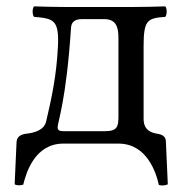

<svg xmlns="http://www.w3.org/2000/svg" viewBox="-20 -451 578 603"><path d="M161 -51C161 -68 188 -134.3 203 -363C204 -378.3 210.7 -391 238 -391H307C347 -391 352 -363 352 -329V-88C352 -55 350 -39 310 -39H181C170 -39 161 -40 161 -51ZM189 -429C156 -429 117 -430 87 -431C81 -425 81 -404 87 -398C148 -393 165.9 -388.9 162 -306C157.7 -213.7 141.6 -140.4 125 -70C119 -43 90 -34 62 -31C47 -29 33 -23 32 -5L26 128C33.4 131.4 41.2 132.2 53 129C62 92 89 0 179 0H352C441 0 470 90 479 130C487.7 132.3 497.4 132.2 507 128L501 -6C501 -20 493 -28 474 -31C456 -34 431 -41 431 -78V-307C431 -389 444 -394 499 -398C505 -404 505 -425 499 -431C469 -430 431 -429 391 -429Z"/></svg>

Font: Libertinus Math
Style: Regular
Weight: 400
Designer: Philipp H. Poll
Foundry: Khaled Hosny
Version: Version 6.2